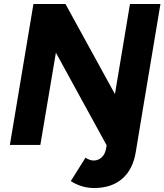

<svg xmlns="http://www.w3.org/2000/svg" viewBox="-20 -720 817 954"><path d="M331.6 179.8 404.8 63.6Q426.8 77.6 445.1 77.6Q469.2 77.6 485.9 61.2Q502.7 44.9 507.1 17.6L593.9 -500.8H743.4L654.5 36Q640.1 122.8 586.8 168.5Q533.6 214.2 447.7 214.2Q414.8 214.2 385.5 204.9Q356.2 195.7 331.6 179.8ZM146.1 -700H305.4L551.1 -252.4L625.8 -700H777.2L660.2 0H508.8L257.7 -458.2L180.5 0H29.1Z"/></svg>

Font: Oak Sans Light Italic
Style: Regular
Weight: 400
Italic angle: -9.5°
Foundry: Erik Kennedy, Walven
Version: Version 1.000;Glyphs 3.1.2 (3151)